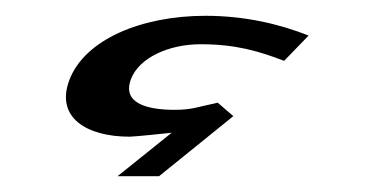

<svg xmlns="http://www.w3.org/2000/svg" viewBox="-20 -20 474 243"><path d="M197.3 148 128.8 203H181.3L275.3 127L255.6 110C229.8 115.3 223.4 119 200.9 119C165.6 119 134.2 110.4 145.8 80C155.9 53.5 192.9 36 233.9 36C278.4 36 307.4 44.7 339.6 57L370.6 25C334.4 10.7 290.6 0 240.1 0C158.6 0 87.3 30.2 67.9 81C49.7 128.7 89.6 153 144.1 153C149.5 153 192.7 148.6 197.3 148Z"/></svg>

Font: Din Kursivschrift
Style: Extended Italic
Weight: 400
Version: Version 1.089